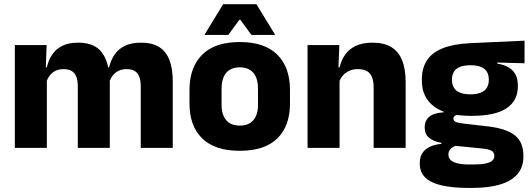

<svg xmlns="http://www.w3.org/2000/svg" viewBox="-20 -707 2537 918"><path d="M653 0V-293Q653 -319 646.8 -337.8Q640.5 -356.5 625.8 -366.5Q611 -376.5 585 -376.5Q563 -376.5 546.5 -368.2Q530 -360 519 -345.8Q508 -331.5 502.5 -313.5L488 -385H501.5Q509.5 -418 527 -444.8Q544.5 -471.5 575.5 -487.2Q606.5 -503 655 -503Q707.5 -503 740.8 -482.2Q774 -461.5 790 -420.2Q806 -379 806 -317.5V0ZM51 0V-491.5H203L198 -359L204 -354V0ZM352 0V-293Q352 -319 345.8 -337.8Q339.5 -356.5 324.5 -366.5Q309.5 -376.5 284 -376.5Q261.5 -376.5 245 -368.2Q228.5 -360 217.8 -345.8Q207 -331.5 201.5 -313.5L178 -385H204Q211.5 -418.5 228.8 -445Q246 -471.5 276.5 -487.2Q307 -503 353.5 -503Q422 -503 456.8 -467.8Q491.5 -432.5 500.5 -365.5Q502 -355.5 503.5 -341Q505 -326.5 505 -315V0Z M1126.5 14Q1007.5 14 946.8 -45.2Q886 -104.5 886 -212V-276.5Q886 -385.5 947 -445.8Q1008 -506 1126.5 -506Q1245 -506 1305.8 -445.8Q1366.5 -385.5 1366.5 -276.5V-212Q1366.5 -104.5 1306 -45.2Q1245.5 14 1126.5 14ZM1126.5 -106.5Q1169 -106.5 1191.2 -132.2Q1213.5 -158 1213.5 -205.5V-283Q1213.5 -333 1191.2 -359Q1169 -385 1126.5 -385Q1084 -385 1061.8 -359Q1039.5 -333 1039.5 -283V-205.5Q1039.5 -158 1061.8 -132.2Q1084 -106.5 1126.5 -106.5ZM1047 -687H1206L1294.5 -542V-540H1182L1129 -612.5H1124.5L1071.5 -540H958.5V-542Z M1766.5 0V-289Q1766.5 -316 1759.5 -335.8Q1752.5 -355.5 1736 -366Q1719.5 -376.5 1691 -376.5Q1667.5 -376.5 1649.5 -368.2Q1631.5 -360 1619.2 -345.8Q1607 -331.5 1601 -313.5L1577.5 -385H1603.5Q1611.5 -418.5 1629.8 -445Q1648 -471.5 1680 -487.2Q1712 -503 1761 -503Q1816 -503 1851 -481.8Q1886 -460.5 1902.8 -418.5Q1919.5 -376.5 1919.5 -313.5V0ZM1450.5 0V-491.5H1602.5L1597.5 -368.5L1603.5 -354V0Z M2234.5 -153Q2116 -153 2056.5 -197Q1997 -241 1997 -320.5V-327Q1997 -381 2021.2 -418.2Q2045.5 -455.5 2096 -476Q2146.5 -496.5 2225.5 -500.5L2488 -512.5V-404.5L2357.5 -408V-403Q2391 -397.5 2412.8 -384.2Q2434.5 -371 2445.2 -349.8Q2456 -328.5 2456 -297.5V-294Q2456 -225.5 2401.8 -189.2Q2347.5 -153 2234.5 -153ZM2227 79.5H2242Q2278 79.5 2300.2 75Q2322.5 70.5 2333 61.5Q2343.5 52.5 2343.5 39V38Q2343.5 20.5 2328.8 13Q2314 5.5 2284.5 3L2139.5 -11.5L2173 -13.5Q2158 -11 2147.2 -5Q2136.5 1 2130.2 10Q2124 19 2124 32V33Q2124 48 2135 58.5Q2146 69 2168.8 74.2Q2191.5 79.5 2227 79.5ZM2219.5 191.5Q2145.5 191.5 2093.2 179.8Q2041 168 2014 142.5Q1987 117 1987 75V73Q1987 44.5 1999.5 25Q2012 5.5 2035.5 -5.5Q2059 -16.5 2090.5 -19V-24Q2052 -31 2031.2 -48.5Q2010.5 -66 2010.5 -97.5V-98Q2010.5 -120.5 2020.8 -136Q2031 -151.5 2051 -159.8Q2071 -168 2100 -169.5V-186L2213 -157.5L2180 -158Q2162.5 -158 2155.2 -153.5Q2148 -149 2148 -140V-139.5Q2148 -128.5 2159.8 -123.8Q2171.5 -119 2198 -116L2314.5 -102.5Q2399.5 -92.5 2441 -60.5Q2482.5 -28.5 2482.5 38.5V41.5Q2482.5 92.5 2453.8 125.8Q2425 159 2370.8 175.2Q2316.5 191.5 2238.5 191.5ZM2229.5 -256Q2259 -256 2278.2 -263.8Q2297.5 -271.5 2307.2 -286.8Q2317 -302 2317 -323.5V-328Q2317 -349.5 2307.5 -364.5Q2298 -379.5 2278.8 -387.2Q2259.5 -395 2229.5 -395H2229Q2198.5 -395 2179 -387Q2159.5 -379 2150.2 -364Q2141 -349 2141 -327.5V-323.5Q2141 -302 2150.8 -286.8Q2160.5 -271.5 2180 -263.8Q2199.5 -256 2229.5 -256Z"/></svg>

Font: Anek Latin Medium
Style: Bold
Weight: 700
Version: Version 1.003